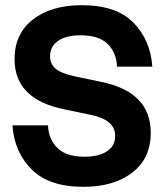

<svg xmlns="http://www.w3.org/2000/svg" viewBox="-20 -710 636 740"><path d="M231 -288Q36 -326 36 -482Q36 -580 107 -635Q178 -690 295 -690Q428 -690 494 -623Q560 -556 567 -453H431Q429 -507 395 -540.5Q361 -574 290 -574Q235 -574 204 -552.5Q173 -531 173 -493Q173 -462 196 -444Q219 -426 267 -416L367 -395Q561 -357 561 -198Q561 -100 490 -45Q419 10 301 10Q169 10 102 -57Q35 -124 28 -227H165Q167 -174 201 -140Q235 -106 306 -106Q361 -106 392.5 -127Q424 -148 424 -186Q424 -248 331 -267Z"/></svg>

Font: TASA Orbiter Display
Style: Bold
Weight: 700
Designer: Weizhong Zhang
Version: Version 1.000;Glyphs 3.1.2 (3151)